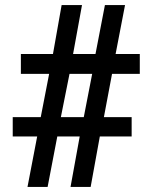

<svg xmlns="http://www.w3.org/2000/svg" viewBox="-20 -734 599 754"><path d="M88 0 126 -198H30V-274H140L173 -444H62V-522H188L222 -714H302L267 -522H355L392 -714H471L434 -522H529V-444H420L388 -274H497V-198H372L336 0H257L293 -198H205L167 0ZM219 -274H309L342 -444H253Z"/></svg>

Font: Noto Serif Kannada Black
Style: Regular
Weight: 900
Version: Version 2.003